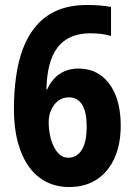

<svg xmlns="http://www.w3.org/2000/svg" viewBox="-20 -743 540 773"><path d="M36 -303Q36 -370 44.5 -433Q53 -496 73 -548.5Q93 -601 127 -640.5Q161 -680 211.5 -701.5Q262 -723 333 -723Q356 -723 381 -721Q406 -719 427 -715V-598Q408 -604 387 -606.5Q366 -609 344 -609Q298 -609 265 -594Q232 -579 211 -551Q190 -523 179 -481Q168 -439 167 -383H170Q182 -410 200 -428.5Q218 -447 242 -457Q266 -467 295 -467Q350 -467 388 -438Q426 -409 446 -358Q466 -307 466 -237Q466 -163 441.5 -107.5Q417 -52 370.5 -21Q324 10 258 10Q208 10 167 -10.5Q126 -31 97 -71Q68 -111 52 -169.5Q36 -228 36 -303ZM255 -108Q289 -108 309 -139Q329 -170 329 -235Q329 -291 311 -321Q293 -351 257 -351Q232 -351 214 -337Q196 -323 186 -300.5Q176 -278 176 -252Q176 -225 181 -200Q186 -175 196 -154Q206 -133 220.5 -120.5Q235 -108 255 -108Z"/></svg>

Font: Noto Sans Condensed
Style: Regular
Weight: 400
Width: 3
Version: Version 2.013